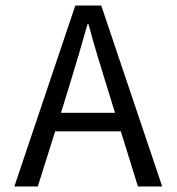

<svg xmlns="http://www.w3.org/2000/svg" viewBox="-20 -676 640 696"><path d="M232 -367 201 -267H397L366 -367Q349 -422 332.5 -476.5Q316 -531 301 -588H297Q281 -531 265 -476.5Q249 -422 232 -367ZM32 0 253 -656H347L568 0H480L418 -200H180L117 0Z"/></svg>

Font: SauceCodePro NFM
Style: Regular
Weight: 400
Monospace: yes
Designer: Paul D. Hunt, Teo Tuominen
Foundry: Adobe
Version: Version 2.042;hotconv 1.1.0;makeotfexe 2.6.0;Nerd Fonts 3.3.